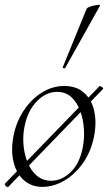

<svg xmlns="http://www.w3.org/2000/svg" viewBox="-21 -751 449 786"><path d="M13 14Q10 17 3 10.5Q-4 4 0 0L386 -398Q388 -400 396 -395Q404 -390 400 -386ZM153 14Q107 14 76.5 -13.5Q46 -41 34.5 -88Q23 -135 34 -193Q45 -251 75.5 -297.5Q106 -344 149.5 -371.5Q193 -399 242 -399Q293 -399 324 -370.5Q355 -342 365 -295Q375 -248 364 -193Q352 -131 319 -84Q286 -37 242 -11.5Q198 14 153 14ZM188 -11Q232 -11 269 -47Q306 -83 318 -149Q325 -184 322.5 -223Q320 -262 307.5 -296.5Q295 -331 271.5 -353Q248 -375 213 -375Q168 -375 130.5 -337Q93 -299 80 -236Q72 -199 75 -160Q78 -121 91.5 -87Q105 -53 129.5 -32Q154 -11 188 -11ZM246 -473Q245 -470 239.5 -472Q234 -474 236 -476L334 -716Q336 -719 344.5 -722.5Q353 -726 364 -728.5Q375 -731 382.5 -731Q390 -731 388 -727Z"/></svg>

Font: Cormorant Garamond Light Light
Style: Italic
Weight: 300
Italic angle: -10°
Version: Version 4.001